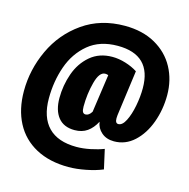

<svg xmlns="http://www.w3.org/2000/svg" viewBox="-131 -842 1180 1196"><g transform="rotate(15 459.5 -244.5)"><path d="M894 -365Q894 -272 863.5 -188.5Q833 -105 777 -53.5Q721 -2 647 -2Q598 -2 566.5 -29.5Q535 -57 530 -97Q507 -53 473.5 -29.5Q440 -6 392 -6Q322 -6 286 -51Q250 -96 250 -175Q250 -257 277 -333.5Q304 -410 361.5 -459Q419 -508 504 -508Q545 -508 589 -494.5Q633 -481 667 -459L631 -193Q626 -161 626 -145Q626 -113 646 -113Q672 -113 692.5 -153.5Q713 -194 724.5 -253.5Q736 -313 736 -368Q736 -583 518 -583Q403 -583 329 -521.5Q255 -460 221 -363Q187 -266 187 -156Q187 -35 248.5 28.5Q310 92 431 92Q473 92 521 82Q569 72 605 58L633 183Q588 202 527 214Q466 226 415 226Q292 226 204 178.5Q116 131 70.5 44Q25 -43 25 -160Q25 -298 84.5 -426Q144 -554 258.5 -634.5Q373 -715 529 -715Q643 -715 725.5 -668.5Q808 -622 851 -542.5Q894 -463 894 -365ZM472 -146 507 -391Q498 -395 487 -395Q449 -395 429 -319.5Q409 -244 409 -163Q409 -138 415 -128Q421 -118 433 -118Q455 -118 472 -146Z"/></g></svg>

Font: Fira Sans Condensed Black
Style: Italic
Weight: 900
Width: 3
Italic angle: -8°
Designer: Carrois Corporate & Edenspiekermann AG
Foundry: Carrois Corporate GbR & Edenspiekermann AG
Version: Version 4.203